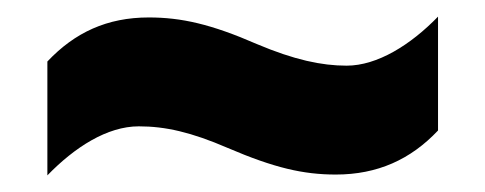

<svg xmlns="http://www.w3.org/2000/svg" viewBox="-20 -458 584 231"><path d="M254 -280C310 -256 345 -248 384 -248C434 -248 474 -266 507 -301V-438C474 -404 434 -379 397 -379C367 -379 334 -386 289 -405C234 -429 198 -437 159 -437C109 -437 70 -419 37 -384V-247C70 -281 109 -306 147 -306C179 -306 210 -299 254 -280Z"/></svg>

Font: Noto Sans Kannada SemiCondensed Black
Style: Regular
Weight: 900
Width: 4
Designer: Jelle Bosma - Monotype Design Team
Foundry: Monotype Imaging Inc.
Version: Version 2.005